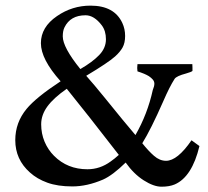

<svg xmlns="http://www.w3.org/2000/svg" viewBox="-20 -666 757 699"><path d="M480.5 -406.2Q479.5 -412.1 479.5 -418.5Q479.5 -424.8 480.5 -432.6H680.2Q680.7 -425.8 680.7 -419.9V-407.7Q676.3 -403.8 657.2 -398.4Q622.6 -389.2 615.7 -378.9Q597.2 -350.1 574.2 -296.9Q529.3 -194.8 498 -144.5Q520.5 -116.2 541 -98.4Q561.5 -80.6 584.5 -80.6Q626 -80.6 677.2 -155.3L706.1 -134.3Q679.2 -22 616.2 5.4Q596.7 13.7 568.1 13.7Q539.6 13.7 503.2 -9.5Q466.8 -32.7 437.5 -74.2Q390.1 -27.8 355 -12.2Q296.9 12.7 243.4 12.7Q189.9 12.7 152.3 -1Q114.7 -14.6 88.9 -38.1Q35.6 -85.4 35.6 -155.8Q35.6 -219.7 76.7 -269.5Q110.8 -311 200.7 -370.1Q128.9 -450.2 128.9 -508.8Q128.9 -567.4 187.5 -607.4Q242.7 -645.5 309.6 -645.5Q396 -645.5 425.3 -582.5Q435.5 -560.5 435.5 -535.2Q435.5 -509.8 426.3 -493.2Q417 -476.6 398.9 -460.4Q374 -438 293.9 -390.1Q321.3 -359.4 361.3 -310.1Q434.6 -219.2 473.1 -174.3Q517.1 -251 536.1 -337.9Q542 -352.5 542 -361.1Q542 -369.6 536.4 -376.2Q530.8 -382.8 522 -388.7Q507.8 -397.5 480.5 -406.2ZM412.6 -102.1Q295.9 -252.9 223.1 -342.8Q175.3 -309.6 152.6 -278.6Q129.9 -247.6 129.9 -213.6Q129.9 -179.7 142.3 -150.1Q154.8 -120.6 176.8 -98.6Q225.6 -49.8 298.3 -49.8Q344.2 -49.8 382.8 -78.1Q397 -87.9 412.6 -102.1ZM214.8 -566.4Q208.5 -553.7 208.5 -533.7Q208.5 -493.7 272.5 -414.6Q316.4 -439.9 341.1 -465.6Q365.7 -491.2 365.7 -522.9Q365.7 -553.7 350.6 -573.7Q322.8 -610.4 291.5 -610.4Q236.3 -610.4 214.8 -566.4Z"/></svg>

Font: RadleyRegular
Style: Regular
Weight: 400
Designer: vernon adams
Foundry: vernon adams
Version: Version 1.000;PS 001.001;hotconv 1.0.56